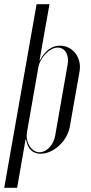

<svg xmlns="http://www.w3.org/2000/svg" viewBox="-64 -719 432 908"><path d="M170 -699H109L-44 169H17L57 -60H59C67 -15 90 8 128 8C190 8 254 -52 266 -119L312 -380C324 -446 281 -503 219 -503C181 -503 149 -479 125 -434H123ZM64 -96 117 -399C125 -447 171 -494 209 -494C243 -494 264 -459 256 -415L197 -78C190 -34 157 1 123 1C84 1 55 -47 64 -96Z"/></svg>

Font: Moniqa Ita Display
Style: Italic
Weight: 400
Italic angle: -10°
Designer: Rajesh Rajput
Foundry: Rajesh Rajput
Version: Version 1.000